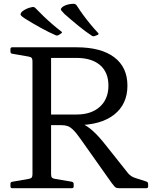

<svg xmlns="http://www.w3.org/2000/svg" viewBox="-20 -991 800 1011"><path d="M494 -807 481 -802Q472 -798 465 -802Q432 -823 393 -855Q354 -887 320 -917Q308 -929 303.5 -935Q299 -941 301.5 -945.5Q304 -950 311 -956Q322 -963 336.5 -967Q351 -971 369 -971Q379 -970 384 -962Q400 -937 419 -911Q438 -885 458.5 -860.5Q479 -836 497 -817Q502 -811 494 -807ZM302 -815 290 -807Q282 -802 274 -805Q239 -820 194.5 -844.5Q150 -869 112 -893Q98 -902 92.5 -907.5Q87 -913 88.5 -918Q90 -923 96 -930Q106 -938 119.5 -944.5Q133 -951 151 -954Q161 -955 167 -948Q187 -927 210.5 -904.5Q234 -882 258 -861.5Q282 -841 303 -825Q310 -820 302 -815ZM249 -332V-388H383Q461 -388 506 -429Q551 -470 551 -540Q551 -610 507 -648Q463 -686 383 -686H249V-742H383Q512 -742 581.5 -689.5Q651 -637 651 -540Q651 -442 580.5 -387Q510 -332 383 -332ZM151 0V-742H249V0ZM610 0Q601 0 594.5 -1.5Q588 -3 582.5 -9.5Q577 -16 567 -29L405 -258Q382 -291 365.5 -307Q349 -323 335 -327.5Q321 -332 303 -332L360 -351Q387 -350 412.5 -339.5Q438 -329 467.5 -303Q497 -277 535 -229L655 -78Q663 -69 671.5 -63.5Q680 -58 692 -54L751 -35Q760 -32 760 -22V-9Q760 0 750 0ZM44 0Q35 0 35 -10V-23Q35 -33 45 -34L131 -49Q143 -51 147 -56.5Q151 -62 151 -74V-215H249V-73Q249 -61 253.5 -56Q258 -51 270 -49L359 -34Q368 -31 368 -22V-9Q368 0 358 0ZM35 -732Q35 -742 44 -742H249V-527H151V-668Q151 -680 147 -685.5Q143 -691 131 -693L45 -708Q35 -709 35 -719Z"/></svg>

Font: Hahmlet
Style: Regular
Weight: 400
Designer: Minjoo Ham & Mark Frömberg
Foundry: hypertype
Version: Version 1.002